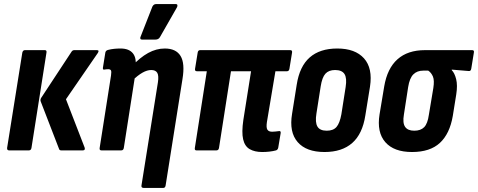

<svg xmlns="http://www.w3.org/2000/svg" viewBox="-20 -741 2355 946"><path d="M282 0Q273 0 271 -7L181 -240Q177 -249 183 -259L333 -487Q338 -494 346 -494H457Q471 -494 462 -480L305 -252L397 -14Q399 -8 397 -4Q395 0 388 0ZM25 0Q14 0 15 -12L90 -482Q93 -494 103 -494H201Q211 -494 209 -482L135 -12Q133 0 122 0Z M689 185Q675 185 677 173L758 -335Q763 -368 755 -382Q747 -396 725 -396Q705 -396 682 -383Q659 -370 632 -344L629 -414Q670 -458 710 -480Q750 -502 792 -502Q847 -502 869.5 -465.5Q892 -429 879 -351L796 173Q794 185 784 185ZM480 0Q469 0 471 -12L527 -369Q530 -389 526.5 -394.5Q523 -400 513 -400Q509 -400 504 -399.5Q499 -399 493 -398Q486 -397 487 -407L499 -482Q501 -492 512 -495Q528 -499 543 -500.5Q558 -502 574 -502Q616 -502 635 -478Q654 -454 647 -409L644 -392L646 -371L590 -12Q588 0 577 0ZM679 -546Q673 -546 671.5 -550.5Q670 -555 673 -561L731 -709Q735 -716 739.5 -718.5Q744 -721 751 -721H845Q853 -721 854 -716Q855 -711 852 -705L768 -558Q761 -546 746 -546Z M1272 8Q1235 8 1210.5 -6Q1186 -20 1178 -54.5Q1170 -89 1179 -150L1217 -390H1118L1059 -12Q1057 0 1046 0H948Q938 0 940 -12L999 -390H950Q939 -390 941 -402L954 -482Q956 -494 966 -494H1410Q1421 -494 1419 -482L1406 -402Q1404 -390 1394 -390H1337L1295 -139Q1291 -112 1297.5 -102Q1304 -92 1321 -92Q1329 -92 1337 -93Q1345 -94 1354 -95Q1364 -97 1363 -86L1351 -14Q1349 -3 1340 0Q1325 4 1307.5 6Q1290 8 1272 8Z M1579 8Q1489 8 1446.5 -41Q1404 -90 1419 -180L1442 -324Q1456 -414 1506 -458Q1556 -502 1642 -502Q1730 -502 1773.5 -453.5Q1817 -405 1803 -314L1780 -172Q1766 -81 1715.5 -36.5Q1665 8 1579 8ZM1590 -97Q1622 -97 1638 -115.5Q1654 -134 1662 -178L1683 -312Q1690 -356 1677.5 -376Q1665 -396 1631 -396Q1600 -396 1583.5 -378Q1567 -360 1560 -315L1539 -181Q1532 -138 1544 -117.5Q1556 -97 1590 -97Z M2010 8Q1921 8 1878.5 -40.5Q1836 -89 1850 -177L1873 -315Q1888 -404 1938.5 -449Q1989 -494 2074 -494H2306Q2317 -494 2315 -483L2302 -403Q2300 -390 2290 -391L2206 -398V-395Q2220 -381 2227.5 -351Q2235 -321 2228 -276L2211 -170Q2196 -82 2147.5 -37Q2099 8 2010 8ZM2021 -97Q2053 -97 2070 -114.5Q2087 -132 2093 -175L2115 -307Q2121 -345 2113 -364Q2105 -383 2090 -393H2065Q2035 -393 2016.5 -374.5Q1998 -356 1991 -312L1970 -176Q1963 -135 1976 -116Q1989 -97 2021 -97Z"/></svg>

Font: Sofia Sans Condensed ExtraBold
Style: Italic
Weight: 800
Italic angle: -9°
Version: Version 4.100